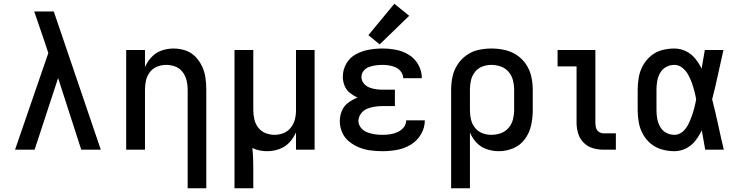

<svg xmlns="http://www.w3.org/2000/svg" viewBox="-20 -796 3928 1021"><path d="M60 0H164L289 -381L331 -251L412 0H516L266 -735H162Q175 -697 188 -659Q201 -621 214 -583L237 -514Z M978 205H1077V-320Q1077 -352 1072.5 -383Q1068 -414 1054.5 -443Q1041 -472 1018.5 -495Q996 -518 965.5 -528Q935 -538 903 -538Q871 -538 840 -527.5Q809 -517 786 -492.5Q763 -468 751 -439V-530H651V0H751V-320Q751 -345 756.5 -369Q762 -393 777.5 -413Q793 -433 816.5 -442Q840 -451 864 -451Q889 -451 912.5 -442Q936 -433 951 -413Q966 -393 972 -369Q978 -345 978 -320Z M1227 205H1327V102Q1327 75 1326 47Q1325 19 1322 -9Q1340 0 1360.5 4Q1381 8 1401 8Q1433 8 1464.5 -3Q1496 -14 1518.5 -38Q1541 -62 1554 -92V0H1653V-530H1554V-207Q1554 -182 1547.5 -158.5Q1541 -135 1525.5 -116Q1510 -97 1487 -88Q1464 -79 1440 -79Q1416 -79 1392.5 -88Q1369 -97 1353.5 -117Q1338 -137 1332.5 -161.5Q1327 -186 1327 -210V-530H1227Z M2014 8Q2053 8 2091.5 1Q2130 -6 2164 -26.5Q2198 -47 2218.5 -81.5Q2239 -116 2239 -155V-156H2140Q2140 -135 2126.5 -118.5Q2113 -102 2094 -93.5Q2075 -85 2054.5 -82Q2034 -79 2014 -79Q1993 -79 1972.5 -82Q1952 -85 1932.5 -92.5Q1913 -100 1899.5 -116.5Q1886 -133 1886 -154Q1887 -175 1900 -192.5Q1913 -210 1933 -218Q1953 -226 1974 -229Q1995 -232 2016 -232H2080V-319H2016Q1998 -319 1979.5 -321.5Q1961 -324 1943.5 -331Q1926 -338 1914 -353Q1902 -368 1902 -387Q1902 -405 1914 -419.5Q1926 -434 1943 -440Q1960 -446 1977.5 -448.5Q1995 -451 2013 -451Q2032 -451 2050 -448Q2068 -445 2084.5 -437.5Q2101 -430 2112.5 -414.5Q2124 -399 2124 -380Q2124 -380 2124 -380H2223V-382Q2223 -419 2204.5 -452Q2186 -485 2154.5 -504.5Q2123 -524 2086.5 -531Q2050 -538 2013 -538Q1977 -538 1941 -531.5Q1905 -525 1872.5 -507.5Q1840 -490 1821.5 -457.5Q1803 -425 1803 -388Q1803 -364 1812 -341Q1821 -318 1840 -302.5Q1859 -287 1881 -277Q1855 -267 1832 -250Q1809 -233 1798 -206.5Q1787 -180 1787 -152Q1787 -121 1799.5 -92Q1812 -63 1837 -43Q1862 -23 1891 -11.5Q1920 0 1951 4Q1982 8 2014 8ZM1999 -560 2156 -712 2077 -776 1939 -609Z M2379 205H2479V-92Q2491 -62 2514 -37.5Q2537 -13 2568.5 -2.5Q2600 8 2632 8Q2673 8 2710.5 -8Q2748 -24 2772 -57.5Q2796 -91 2804.5 -130.5Q2813 -170 2813 -210V-320Q2813 -355 2805 -390Q2797 -425 2777 -454.5Q2757 -484 2727.5 -503.5Q2698 -523 2663 -530.5Q2628 -538 2593 -538Q2558 -538 2524 -530.5Q2490 -523 2461 -502.5Q2432 -482 2413 -452.5Q2394 -423 2386.5 -389Q2379 -355 2379 -320ZM2593 -79Q2568 -79 2544.5 -88Q2521 -97 2505.5 -117Q2490 -137 2484.5 -161Q2479 -185 2479 -210V-320Q2479 -345 2484.5 -369Q2490 -393 2505.5 -413Q2521 -433 2544.5 -442Q2568 -451 2593 -451Q2618 -451 2642.5 -442.5Q2667 -434 2684 -414.5Q2701 -395 2707.5 -370Q2714 -345 2714 -320V-210Q2714 -185 2707.5 -160Q2701 -135 2684 -115.5Q2667 -96 2642.5 -87.5Q2618 -79 2593 -79Z M3189 0H3255V-87H3189Q3176 -87 3164.5 -95Q3153 -103 3149.5 -116.5Q3146 -130 3146 -143V-530H2945V-443H3046V-143Q3046 -114 3054.5 -86Q3063 -58 3084 -37Q3105 -16 3133 -8Q3161 0 3189 0Z M3566 8Q3599 8 3628.5 -7Q3658 -22 3678 -48Q3698 -74 3712 -103Q3721 -52 3730 0H3829Q3813 -67 3798.5 -134.5Q3784 -202 3767 -268Q3784 -333 3798 -399Q3812 -465 3827 -530H3728Q3719 -481 3711 -431Q3697 -460 3676.5 -485Q3656 -510 3627 -524Q3598 -538 3566 -538Q3533 -538 3500.5 -529.5Q3468 -521 3442 -499.5Q3416 -478 3399.5 -448.5Q3383 -419 3377 -386Q3371 -353 3371 -320V-210Q3371 -177 3377 -144Q3383 -111 3399.5 -81.5Q3416 -52 3442 -31Q3468 -10 3500.5 -1Q3533 8 3566 8ZM3566 -79Q3543 -79 3522.5 -90Q3502 -101 3490.5 -121.5Q3479 -142 3475 -164.5Q3471 -187 3471 -210V-320Q3471 -343 3475 -365.5Q3479 -388 3490.5 -408.5Q3502 -429 3522.5 -440Q3543 -451 3566 -451Q3589 -451 3608 -436Q3627 -421 3638.5 -400.5Q3650 -380 3658 -358Q3666 -336 3672 -313.5Q3678 -291 3682 -268Q3678 -245 3672 -222Q3666 -199 3658 -176.5Q3650 -154 3639 -132.5Q3628 -111 3609 -95Q3590 -79 3566 -79Z"/></svg>

Font: Iosevka Sparkle Medium
Style: Regular
Weight: 500
Designer: Belleve Invis
Foundry: Belleve Invis
Version: Version 4.5.0; ttfautohint (v1.8.3)